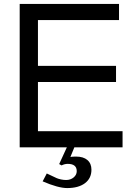

<svg xmlns="http://www.w3.org/2000/svg" viewBox="-20 -749 673 976"><path d="M217.8 132.8Q220.7 133.8 243.7 145Q265.6 155.3 268.6 156.7Q276.9 160.2 290 163.1Q303.2 166 315.9 166Q338.9 166 354.5 152.8Q370.1 139.6 370.1 121.1Q370.1 84 324.2 84Q308.6 84 293 91.8L280.8 85L319.8 0H80.1V-729H585V-647H172.9V-414.1H569.8V-332H172.9V-82H603V0H357.9L337.9 48.8Q349.6 46.9 366.2 46.9Q403.8 46.9 424.3 64.5Q444.8 82 444.8 113.8Q444.8 157.2 412.1 182.1Q378.9 207 321.8 207Q275.4 207 196.8 172.9Z"/></svg>

Font: Miedinger*
Style: Book
Weight: 400
Version: Version 001.000